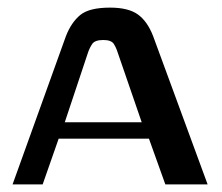

<svg xmlns="http://www.w3.org/2000/svg" viewBox="-20 -484 583 504"><path d="M13 0 153 -389Q167 -425 190.5 -444.5Q214 -464 269 -464Q317 -464 342 -446Q367 -428 382 -389L525 0H414L371 -120H134L92 0ZM150 -163H352L289 -346Q285 -359 278.5 -369Q272 -379 251 -379Q229 -379 222 -368.5Q215 -358 211 -346Z"/></svg>

Font: Genos Medium
Style: Regular
Weight: 500
Designer: Robert E. Leuschke
Foundry: Robert E. Leuschke
Version: Version 1.010; ttfautohint (v1.8.3)